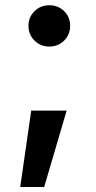

<svg xmlns="http://www.w3.org/2000/svg" viewBox="-20 -541 376 751"><path d="M59.1 190.4 102.1 -108.4H240.7L152.8 190.4ZM172.9 -358.9Q138.7 -358.9 115 -382.3Q91.3 -405.8 91.3 -439.9Q91.3 -474.1 115 -497.3Q138.7 -520.5 172.9 -520.5Q207.5 -520.5 231 -497.3Q254.4 -474.1 254.4 -439.9Q254.4 -405.8 231 -382.3Q207.5 -358.9 172.9 -358.9Z"/></svg>

Font: Inter
Style: 650
Weight: 650
Designer: Rasmus Andersson
Foundry: rsms
Version: Version 4.001;git-66647c0bb